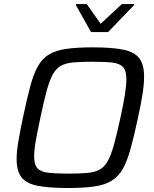

<svg xmlns="http://www.w3.org/2000/svg" viewBox="-20 -933 773 961"><path d="M321 8Q223.4 8 167.1 -3.4Q110.8 -14.9 87 -46.4Q63.2 -78 63.2 -137.2Q63.2 -174.1 71.9 -225.6Q80.7 -277.1 95 -345.6Q114.4 -436.7 130.9 -499.1Q147.3 -561.5 169.1 -600.5Q190.9 -639.6 224.8 -660.2Q258.7 -680.8 311.7 -688.4Q364.7 -696 444 -696Q541.6 -696 597.6 -684.3Q653.6 -672.7 677.4 -641.1Q701.2 -609.6 701.2 -549.3Q701.2 -511.4 693.3 -461.2Q685.3 -410.9 670.4 -342.4Q650.9 -251.6 633.9 -189.7Q616.9 -127.8 595.2 -88.8Q573.4 -49.8 539.5 -28.7Q505.7 -7.6 453 0.2Q400.3 8 321 8ZM322.9 -64Q378.6 -64 415.8 -67.3Q453 -70.5 477.7 -83.6Q502.4 -96.7 519.1 -126.6Q535.8 -156.5 550.4 -209Q564.9 -261.4 582.8 -344Q597.7 -411.4 605.1 -458.5Q612.5 -505.5 612.5 -536.7Q612.5 -579.1 595.8 -597.4Q579 -615.6 541.6 -619.8Q504.2 -624 441.6 -624Q385.8 -624 348.3 -620.7Q310.8 -617.5 286.2 -604.4Q261.5 -591.3 244.8 -561.4Q228.1 -531.5 213.7 -479Q199.4 -426.6 182.1 -344Q172.7 -298.9 165.5 -262.7Q158.3 -226.5 154.6 -199Q150.8 -171.6 150.8 -150.3Q150.8 -108.9 167.9 -90.6Q184.9 -72.4 222.8 -68.2Q260.7 -64 322.9 -64ZM435.6 -772.6 359.9 -907.3 361.4 -912.8H414.1L483.8 -814L590.3 -912.8H652.4L650.8 -907.3L521.3 -772.6Z"/></svg>

Font: Saira Thin
Style: Italic
Weight: 100
Italic angle: -12°
Designer: Hector Gatti with collaboration of the Omnibus-Type team
Foundry: Omnibus-Type
Version: Version 1.101